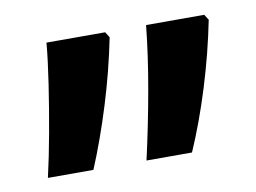

<svg xmlns="http://www.w3.org/2000/svg" viewBox="-43 -655 498 374"><g transform="rotate(-10 206.5 -468.0)"><path d="M220 -338Q235 -404 247 -471.5Q259 -539 265 -598H380L387 -587Q374 -522 354 -457.5Q334 -393 310 -338ZM25 -338Q34 -377 42.5 -424Q51 -471 58 -517.5Q65 -564 68 -598H184L191 -587Q178 -522 158 -457.5Q138 -393 115 -338Z"/></g></svg>

Font: Noto Sans Hebrew Condensed SemiBold
Style: Regular
Weight: 600
Width: 3
Designer: Monotype Design Team
Foundry: Monotype Imaging Inc.
Version: Version 2.004; ttfautohint (v1.8.4.7-5d5b)